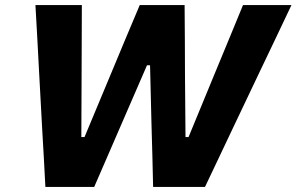

<svg xmlns="http://www.w3.org/2000/svg" viewBox="-20 -733 1163 753"><path d="M158 0Q155 -53 152 -113Q148.5 -173 145.5 -226L133.5 -447Q130 -507.5 126.5 -579Q122.5 -650 119 -713H301Q300.5 -647.5 300.5 -575Q300.5 -502 300 -435.5L299 -195.5H311.5L414 -441Q440 -503.5 470.5 -576.5Q501 -649.5 528 -713H704Q704.5 -646.5 705 -576Q705 -505 705.5 -439L707.5 -195.5H719.5L820.5 -440.5Q847 -504.5 876.8 -576.5Q906.5 -648.5 933 -713H1123Q1093 -649.5 1059.5 -579.2Q1026 -509 998 -450.5L891 -225.5Q866 -172 837 -111.5Q808 -51 784 0H580.5Q579 -59.5 577.5 -125.5Q576 -191.5 574 -250.5L568.5 -477H556.5L458 -250Q433 -192.5 404 -125.5Q375 -58.5 349.5 0Z"/></svg>

Font: Heraclito
Style: Bold Italic
Weight: 700
Italic angle: -12°
Designer: Kostas Bartsokas (font) & Cristiano Sobral (main changes)
Foundry: Kostas Bartsokas (font) & Cristiano Sobral (main changes)
Version: Version 1.00;July 8, 2020;FontCreator 13.0.0.2655 64-bit